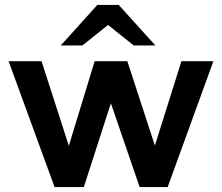

<svg xmlns="http://www.w3.org/2000/svg" viewBox="-20 -757 903 781"><path d="M202 4 15 -508H149L260 -164L365 -508H498L610 -165L718 -508H848L662 4H548L431 -337L321 4ZM524 -572 400 -671 376 -737H463L612 -572ZM227 -572 376 -737H463L439 -671L315 -572Z"/></svg>

Font: REM Medium
Style: Regular
Weight: 500
Designer: Octavio Pardo
Foundry: Ashler Design
Version: Version 1.005;gftools[0.9.28]